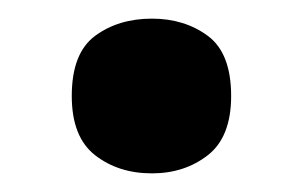

<svg xmlns="http://www.w3.org/2000/svg" viewBox="-20 -455 325 206"><path d="M57 -352Q57 -398 82 -416.5Q107 -435 143 -435Q178 -435 203 -416.5Q228 -398 228 -352Q228 -308 203 -288.5Q178 -269 143 -269Q107 -269 82 -288.5Q57 -308 57 -352Z"/></svg>

Font: Noto Sans Ol Chiki
Style: Bold
Weight: 700
Designer: Monotype Design Team, Lewis McGuffie
Foundry: Monotype Imaging Inc.
Version: Version 2.003; ttfautohint (v1.8.4.7-5d5b)